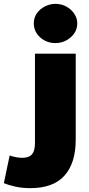

<svg xmlns="http://www.w3.org/2000/svg" viewBox="-120 -779 462 994"><path d="M37 195Q-4 195 -39 187.5Q-74 180 -100 169L-70 26Q-53 32 -36 35Q-19 38 -5 38Q30 38 45.5 20Q61 2 61 -38V-501H272V-56Q272 65 214 130Q156 195 37 195ZM167 -556Q121 -556 88 -585.5Q55 -615 55 -658Q55 -688 71 -710.5Q87 -733 113 -746Q139 -759 167 -759Q198 -759 223.5 -745Q249 -731 264.5 -708Q280 -685 280 -658Q280 -628 263.5 -605Q247 -582 221.5 -569Q196 -556 167 -556Z"/></svg>

Font: Paytone One
Style: Regular
Weight: 400
Designer: Vernon Adams
Foundry: Vernon Adams
Version: Version 1.002; ttfautohint (v1.8.4.7-5d5b);gftools[0.9.23]